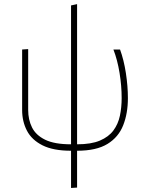

<svg xmlns="http://www.w3.org/2000/svg" viewBox="-20 -740 720 954"><path d="M333 194V9Q244.5 9 191 -18Q137.5 -45 113.8 -90.8Q90 -136.5 90 -193.5V-494L120 -496V-193.5Q120 -145.5 139 -107Q158 -68.5 204.2 -45.8Q250.5 -23 333 -23V-713L363 -719.5V-23Q433 -23 476.5 -41.5Q520 -60 543.5 -91.8Q567 -123.5 575.8 -165Q584.5 -206.5 584.5 -252.5Q584.5 -313.5 574 -378Q563.5 -442.5 543.5 -494H576.5Q595.5 -442 605.5 -376.8Q615.5 -311.5 615.5 -252.5Q615.5 -177 592.2 -117.8Q569 -58.5 514 -24.8Q459 9 363 9V192Z"/></svg>

Font: Heraclito Thin
Style: Regular
Weight: 100
Designer: Kostas Bartsokas (font) & Cristiano Sobral (main changes)
Foundry: Kostas Bartsokas (font) & Cristiano Sobral (main changes)
Version: Version 1.00;July 8, 2020;FontCreator 13.0.0.2655 64-bit